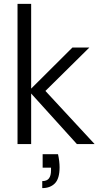

<svg xmlns="http://www.w3.org/2000/svg" viewBox="-20 -740 524 986"><path d="M375 0 128 -273 352 -496H439L190 -250L191 -297L466 0ZM70 0V-720H140V0ZM197 226V190Q221 190 231.5 176Q242 162 242 135V121H199V52H278Q282 70 284 87.5Q286 105 286 119Q286 177 262 201.5Q238 226 197 226Z"/></svg>

Font: DM Sans 24pt Light
Style: Regular
Weight: 300
Designer: Colophon Foundry, Jonny Pinhorn
Foundry: Colophon Foundry
Version: Version 4.004;gftools[0.9.30]